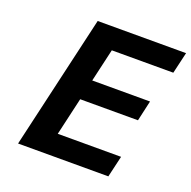

<svg xmlns="http://www.w3.org/2000/svg" viewBox="-128 -848 969 974"><g transform="rotate(20 357.0 -361.0)"><path d="M557.1 0H69.8L236.8 -722.2H713.9L687 -606.9H355L314 -429.2H626L601.1 -318.8H289.1L242.2 -115.2H584Z"/></g></svg>

Font: Perun
Style: Bold Italic
Weight: 700
Italic angle: -12°
Foundry: Copyright (c) Stefan Peev, Context Ltd, 2016
Version: Version 001.000